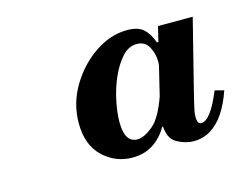

<svg xmlns="http://www.w3.org/2000/svg" viewBox="-56 -845 599 470"><g transform="rotate(-15 244.0 -610.5)"><path d="M229 -458Q186 -458 154.5 -488Q123 -518 123 -573Q123 -623 149 -666.5Q175 -710 214.5 -736.5Q254 -763 296 -763Q325 -763 338.5 -749.5Q352 -736 359 -715H363L349 -645Q349 -652 349.5 -657.5Q350 -663 350 -669Q350 -689 340.5 -706.5Q331 -724 310 -724Q289 -724 272.5 -705.5Q256 -687 244 -659.5Q232 -632 226 -602.5Q220 -573 220 -550Q220 -498 252 -498Q269 -498 291.5 -516.5Q314 -535 332 -587L322 -512H318Q304 -487 281.5 -472.5Q259 -458 229 -458ZM384 -458Q363 -458 341.5 -470Q320 -482 320 -519Q320 -527 321.5 -540Q323 -553 327 -567L372 -753H460L412 -562Q408 -545 405.5 -534Q403 -523 403 -514Q403 -496 413 -496Q437 -496 465 -565L488 -559Q477 -527 462 -504.5Q447 -482 427.5 -470Q408 -458 384 -458Z"/></g></svg>

Font: Libre Bodoni
Style: Bold Italic
Weight: 700
Italic angle: -13°
Version: Version 2.005;gftools[0.9.23]